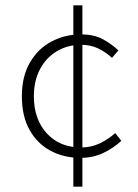

<svg xmlns="http://www.w3.org/2000/svg" viewBox="-20 -672 519 720"><path d="M282 -80Q219 -80 169 -107Q119 -134 90.5 -185.5Q62 -237 62 -311Q62 -386 92.5 -438Q123 -490 173.5 -516.5Q224 -543 283 -543Q333 -543 366.5 -524.5Q400 -506 424 -483L400 -455Q376 -477 348 -490.5Q320 -504 284 -504Q234 -504 193.5 -480Q153 -456 130 -412.5Q107 -369 107 -311Q107 -225 155.5 -172Q204 -119 284 -119Q323 -119 355.5 -135Q388 -151 412 -173L435 -144Q405 -116 366.5 -98Q328 -80 282 -80ZM255 28V-652H289V28Z"/></svg>

Font: Mada Light
Style: Regular
Weight: 300
Designer: Khaled Hosny
Version: Version 1.5